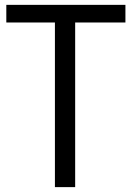

<svg xmlns="http://www.w3.org/2000/svg" viewBox="-20 -767 540 787"><path d="M205.1 -674.8H5.9V-747.1H494.1V-674.8H288.1V0H205.1Z"/></svg>

Font: Armata
Style: Regular
Weight: 400
Designer: Viktoriya Grabowska
Foundry: Viktoriya Grabowska
Version: Version 1.002